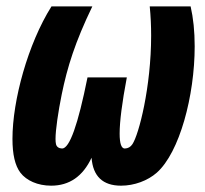

<svg xmlns="http://www.w3.org/2000/svg" viewBox="-20 -567 642 601"><path d="M140.1 14.2C197.3 14.2 239.3 -15.1 266.6 -73.2C271 -15.1 301.8 14.2 358.9 14.2C400.4 14.2 442.4 -1.5 470.7 -26.4C542 -89.4 589.4 -267.1 589.4 -421.9C589.4 -469.2 585 -510.7 576.7 -546.9H448.7C451.7 -516.6 453.1 -486.8 453.1 -455.6C453.1 -294.4 414.6 -145.5 394.5 -115.7C388.7 -106.9 380.9 -102.5 370.6 -102.1C359.9 -102.1 354.5 -117.7 354.5 -148.9C354.5 -186 361.8 -244.6 377 -324.7H253.9C224.1 -176.3 197.8 -102.1 174.3 -102.1C164.1 -102.5 157.2 -107.4 155.3 -115.7C154.3 -119.6 153.8 -125.5 153.8 -132.3C153.8 -159.7 162.1 -217.3 173.3 -272C190.9 -357.4 214.8 -434.6 269 -546.9H141.1C67.4 -429.7 19 -252.9 19 -132.3C19 -84 26.9 -48.8 43.9 -26.4C62.5 -2 97.7 14.2 140.1 14.2Z"/></svg>

Font: Hack
Style: Bold Oblique
Weight: 700
Italic angle: -12°
Monospace: yes
Designer: Christopher Simpkins
Foundry: Christopher Simpkins
Version: Version 2.010